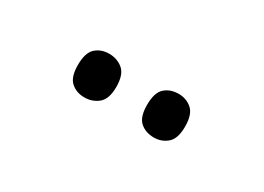

<svg xmlns="http://www.w3.org/2000/svg" viewBox="-19 -897 571 416"><g transform="rotate(30 266.5 -689.5)"><path d="M353 -635Q332 -635 318.5 -647Q305 -659 305 -689Q305 -720 318.5 -732Q332 -744 353 -744Q372 -744 386 -732Q400 -720 400 -689Q400 -659 386 -647Q372 -635 353 -635ZM179 -635Q159 -635 145.5 -647Q132 -659 132 -689Q132 -720 145.5 -732Q159 -744 179 -744Q199 -744 213.5 -732Q228 -720 228 -689Q228 -659 213.5 -647Q199 -635 179 -635Z"/></g></svg>

Font: Noto Serif Sinhala SemiCondensed
Style: Regular
Weight: 400
Width: 4
Designer: Jelle Bosma - Monotype Design Team
Foundry: Monotype Imaging Inc.
Version: Version 2.007; ttfautohint (v1.8.4.7-5d5b)